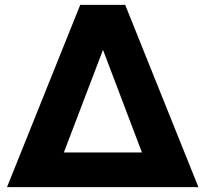

<svg xmlns="http://www.w3.org/2000/svg" viewBox="-20 -770 846 790"><path d="M495.1 -750 796.4 0H617.7H109.9H8.8L310.1 -750ZM242.7 -142.6H564L403.8 -564.9Z"/></svg>

Font: Now
Style: Bold
Weight: 700
Designer: Alfredo Marco Pradil
Foundry: Alfredo Marco Pradil
Version: Version 1.002;PS 001.002;hotconv 1.0.88;makeotf.lib2.5.64775